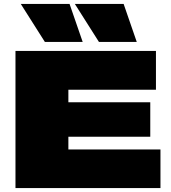

<svg xmlns="http://www.w3.org/2000/svg" viewBox="-20 -960 873 980"><path d="M59 0V-700H776V-502H329V-438H747V-262H329V-197H799V0ZM485 -746 362 -940H611L678 -746ZM209 -746 86 -940H335L402 -746Z"/></svg>

Font: Georama Expanded Black
Style: Regular
Weight: 900
Width: 7
Designer: Jean-Baptiste Levee
Foundry: Production Type
Version: Version 1.000